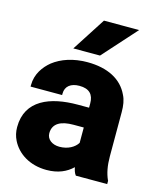

<svg xmlns="http://www.w3.org/2000/svg" viewBox="-114 -829 747 917"><g transform="rotate(15 259.5 -370.0)"><path d="M16 -152C16 -128 21 -107 31 -87C59 -31 120 10 204 10C261 10 302 -9 332 -38C335 -23 339 -10 347 0H502V-17L501 -18C487 -49 480 -85 480 -132V-350C480 -381 476 -409 464 -432C432 -501 361 -538 261 -538C191 -538 133 -518 92 -486C59 -459 28 -418 28 -362V-355H184V-362C184 -399 211 -419 253 -419C302 -419 324 -395 324 -351V-330H268C133 -330 16 -286 16 -152ZM172 -163C172 -213 213 -232 273 -232H324V-156C309 -132 277 -113 235 -113C199 -113 172 -133 172 -163ZM178 -584H310L459 -750H285Z"/></g></svg>

Font: Asimov Pro
Style: Blk
Weight: 900
Designer: Google
Version: Version 2.000980; 2014